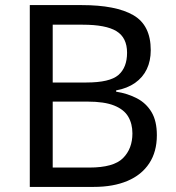

<svg xmlns="http://www.w3.org/2000/svg" viewBox="-20 -734 690 754"><path d="M301 -714Q435 -714 503.5 -674.5Q572 -635 572 -537Q572 -495 556.5 -462.5Q541 -430 510.5 -408.5Q480 -387 436 -379V-374Q481 -367 517.5 -348Q554 -329 575 -294Q596 -259 596 -203Q596 -138 566 -92.5Q536 -47 480.5 -23.5Q425 0 348 0H97V-714ZM319 -410Q411 -410 445 -439.5Q479 -469 479 -527Q479 -586 437.5 -611.5Q396 -637 305 -637H187V-410ZM187 -335V-76H331Q426 -76 463 -113Q500 -150 500 -210Q500 -248 483.5 -276Q467 -304 428.5 -319.5Q390 -335 324 -335Z"/></svg>

Font: Noto Sans Cham
Style: Regular
Weight: 400
Designer: Monotype Design Team
Foundry: Monotype Imaging Inc.
Version: Version 2.002